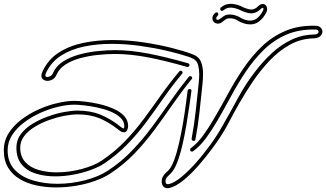

<svg xmlns="http://www.w3.org/2000/svg" viewBox="-30 -948 1711 1007"><path d="M849 39Q833 39 825.5 28.5Q818 18 818 4Q818 -13 827 -26Q832 -34 839 -41Q846 -48 852 -53Q869 -69 883.5 -108.5Q898 -148 909.5 -199Q921 -250 930 -303.5Q939 -357 945 -402Q951 -447 954 -472Q956 -481 964 -481Q976 -481 974 -470Q970 -442 963.5 -396Q957 -350 948 -295.5Q939 -241 927 -189Q915 -137 899.5 -96.5Q884 -56 865 -38Q857 -31 847.5 -20.5Q838 -10 838 3Q838 18 850 18Q855 18 858 17Q885 10 921 -19.5Q957 -49 996 -92.5Q1035 -136 1072 -187Q1109 -238 1137 -288Q1179 -361 1218.5 -434.5Q1258 -508 1310 -575Q1349 -626 1396 -669.5Q1443 -713 1498.5 -739.5Q1554 -766 1618 -767Q1629 -767 1635 -771.5Q1641 -776 1641 -781Q1641 -793 1623 -793Q1538 -795 1471.5 -766Q1405 -737 1353 -686Q1301 -635 1259 -572Q1217 -509 1181 -442Q1145 -375 1110 -315Q1081 -265 1050 -223Q1019 -181 983 -155Q981 -153 977 -153Q967 -153 967 -163Q967 -168 971 -171Q1004 -195 1033.5 -235Q1063 -275 1092 -325Q1129 -388 1166 -456.5Q1203 -525 1246.5 -589Q1290 -653 1343.5 -704.5Q1397 -756 1466 -785.5Q1535 -815 1623 -813Q1642 -813 1651.5 -803.5Q1661 -794 1661 -782Q1661 -769 1650 -758.5Q1639 -748 1618 -747Q1549 -746 1490.5 -713.5Q1432 -681 1383.5 -629.5Q1335 -578 1295.5 -519.5Q1256 -461 1226 -408Q1204 -370 1186.5 -336.5Q1169 -303 1155 -278Q1127 -229 1089 -177Q1051 -125 1010.5 -79Q970 -33 931.5 -2Q893 29 862 37Q858 38 855 38.5Q852 39 849 39ZM985 -209Q981 -209 977.5 -212.5Q974 -216 975 -221Q988 -289 996.5 -365Q1005 -441 1012 -510Q1013 -520 1014 -533Q1015 -546 1015 -560Q1015 -584 1009 -607Q1003 -630 983 -640Q968 -648 953 -652Q908 -667 843.5 -682Q779 -697 704 -707.5Q629 -718 554 -718Q480 -718 411.5 -704Q343 -690 290.5 -656.5Q238 -623 211 -565Q208 -558 208 -553Q208 -544 218 -544Q226 -544 235 -549.5Q244 -555 248 -565Q264 -602 301 -625.5Q338 -649 385.5 -662Q433 -675 482.5 -680Q532 -685 574 -685Q653 -685 745.5 -667.5Q838 -650 957 -616Q964 -613 964 -607Q964 -603 960.5 -599.5Q957 -596 951 -597Q833 -631 742 -648Q651 -665 574 -665Q531 -665 483 -660Q435 -655 391 -643Q347 -631 314 -610Q281 -589 267 -557Q260 -540 246.5 -532Q233 -524 219 -524Q206 -524 196.5 -531Q187 -538 187 -551Q187 -561 193 -573Q222 -636 278 -672Q334 -708 407 -723Q480 -738 558 -738Q641 -738 721.5 -726Q802 -714 869 -697Q936 -680 976 -665Q1013 -652 1024 -624Q1035 -596 1035 -562Q1035 -535 1032 -508Q1025 -438 1016.5 -361.5Q1008 -285 995 -217Q994 -209 985 -209ZM264 35Q211 35 161.5 24.5Q112 14 73.5 -9Q35 -32 12.5 -69Q-10 -106 -10 -160Q-10 -209 15.5 -249.5Q41 -290 83 -321.5Q125 -353 174.5 -375Q224 -397 273 -408Q322 -419 360 -419Q382 -419 417 -415Q452 -411 491 -402Q530 -393 564.5 -378Q599 -363 620.5 -340.5Q642 -318 642 -286Q642 -279 637.5 -266.5Q633 -254 617 -254Q610 -254 601 -260.5Q592 -267 587 -271Q538 -309 489.5 -328.5Q441 -348 376 -348Q346 -348 307 -340.5Q268 -333 227.5 -318.5Q187 -304 152.5 -283Q118 -262 97 -234.5Q76 -207 76 -174Q76 -127 102.5 -98Q129 -69 173 -56.5Q217 -44 267 -44Q332 -44 398 -61.5Q464 -79 504 -106Q572 -152 625.5 -207.5Q679 -263 724.5 -324.5Q770 -386 814.5 -449Q859 -512 910 -573Q913 -577 918 -577Q923 -577 926.5 -571.5Q930 -566 925 -561Q873 -499 828.5 -435Q784 -371 738.5 -309.5Q693 -248 639 -192.5Q585 -137 516 -90Q490 -73 448.5 -57.5Q407 -42 357.5 -32.5Q308 -23 259 -23Q206 -23 159.5 -37Q113 -51 84.5 -84.5Q56 -118 56 -174Q56 -214 79.5 -245Q103 -276 141 -299Q179 -322 222.5 -337.5Q266 -353 306.5 -360.5Q347 -368 376 -368Q444 -368 496 -347Q548 -326 599 -286Q603 -283 607.5 -279.5Q612 -276 617 -274Q618 -274 620 -276.5Q622 -279 622 -286Q622 -312 601 -331.5Q580 -351 547.5 -364Q515 -377 478.5 -384.5Q442 -392 410 -395.5Q378 -399 360 -399Q322 -399 275 -388Q228 -377 181.5 -356Q135 -335 96 -305.5Q57 -276 33.5 -239.5Q10 -203 10 -160Q10 -97 47 -58Q84 -19 143.5 -1.5Q203 16 271 16Q344 16 415.5 -2.5Q487 -21 536 -53Q606 -99 662.5 -158Q719 -217 767.5 -282.5Q816 -348 862.5 -415Q909 -482 960 -545Q963 -549 968 -549Q973 -549 976.5 -543.5Q980 -538 975 -533Q923 -469 876 -401Q829 -333 780.5 -267.5Q732 -202 675.5 -143Q619 -84 547 -37Q515 -16 469 0.5Q423 17 370.5 26Q318 35 264 35ZM1282 -820Q1264 -820 1247 -826Q1230 -832 1220 -838Q1201 -852 1176 -852Q1162 -852 1154.5 -847Q1147 -842 1137 -834Q1126 -824 1113 -824Q1101 -824 1092.5 -832Q1084 -840 1084 -852Q1084 -866 1097 -879Q1101 -883 1106 -883Q1115 -883 1115 -874Q1115 -869 1111 -865Q1104 -858 1104 -852Q1104 -844 1112 -844Q1118 -844 1125 -850Q1133 -856 1144.5 -864Q1156 -872 1176 -872Q1191 -872 1207 -866.5Q1223 -861 1232 -855Q1241 -849 1255 -844.5Q1269 -840 1282 -840Q1302 -840 1316.5 -851Q1331 -862 1339.5 -875Q1348 -888 1350 -893Q1352 -899 1352 -901Q1352 -907 1348 -907Q1344 -907 1340 -903Q1315 -878 1289 -878Q1276 -878 1260 -883Q1244 -888 1234 -893Q1223 -899 1208 -903.5Q1193 -908 1181 -908Q1168 -908 1160 -905Q1152 -902 1142 -894Q1138 -891 1134 -891Q1125 -891 1125 -901Q1125 -908 1130 -910Q1152 -928 1181 -928Q1197 -928 1215 -922.5Q1233 -917 1243 -911Q1253 -906 1266.5 -902Q1280 -898 1289 -898Q1307 -898 1326 -917Q1336 -927 1348 -927Q1358 -927 1364.5 -919.5Q1371 -912 1371 -900Q1371 -893 1368 -885Q1366 -880 1355.5 -864Q1345 -848 1326.5 -834Q1308 -820 1282 -820Z"/></svg>

Font: Neonderthaw
Style: Regular
Weight: 400
Designer: Robert E. Leuschke
Foundry: Robert E. Leuschke
Version: Version 1.010; ttfautohint (v1.8.3)